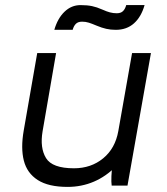

<svg xmlns="http://www.w3.org/2000/svg" viewBox="-20 -728 656 753"><path d="M73 -216 126 -520H200L147 -213Q136 -148 160.5 -108Q185 -68 270 -68Q337 -68 384.5 -107Q432 -146 444 -214L498 -520H572L480 0H418Q416 -14 417 -37.5Q418 -61 421 -78L435 -76Q396 -36 348 -15.5Q300 5 245 5Q170 5 128 -22Q86 -49 73.5 -98Q61 -147 73 -216ZM296 -708Q322 -708 341 -704Q360 -700 380 -691Q383 -690 385 -689Q398 -683 411 -679.5Q424 -676 438 -676Q454 -676 462.5 -684.5Q471 -693 475 -708H547Q534 -662 505.5 -636.5Q477 -611 434 -611Q414 -611 396.5 -615Q379 -619 360 -627Q358 -628 355 -629Q341 -635 328.5 -639Q316 -643 302 -643Q286 -643 277.5 -634.5Q269 -626 265 -611H193Q206 -656 233 -682Q260 -708 296 -708Z"/></svg>

Font: Fixel Italic Variable 20240409 Display Thin
Style: Italic
Weight: 100
Italic angle: -10°
Designer: AlfaBravo + MacPaw
Foundry: Kyrylo Tkachov, Marchela Mozhyna, Serhii Makarenko, Maria Weinstein, Zakhar Kryvoshyya
Version: Version 1.211;Glyphs 3.2 (3225)